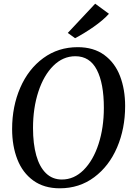

<svg xmlns="http://www.w3.org/2000/svg" viewBox="-20 -1008 716 1038"><path d="M45.5 -310.5Q45.5 -432.5 89.5 -533.8Q133.5 -635 214.2 -694Q295 -753 400 -753Q486 -753 543.8 -710.8Q601.5 -668.5 629 -596.5Q656.5 -524.5 656.5 -435Q656.5 -312.5 613 -211Q569.5 -109.5 489.2 -49.8Q409 10 303 10Q218 10 160 -32Q102 -74 73.8 -146.5Q45.5 -219 45.5 -310.5ZM541.5 -425Q541.5 -557 503.5 -630.5Q465.5 -704 387.5 -704Q320.5 -704 268.5 -652.5Q216.5 -601 187.5 -512.5Q158.5 -424 158.5 -316Q158.5 -230.5 176 -168Q193.5 -105.5 228.5 -71.5Q263.5 -37.5 314.5 -37.5Q380.5 -37.5 432.2 -89.2Q484 -141 512.8 -229.5Q541.5 -318 541.5 -425ZM346.5 -830 494.5 -988 569 -933.5Q537.5 -898.5 485.2 -862.2Q433 -826 386 -801.5Z"/></svg>

Font: Merriweather Text
Style: Italic
Weight: 400
Italic angle: -7.8°
Designer: Eben Sorkin
Foundry: Eben Sorkin
Version: Version 2.100